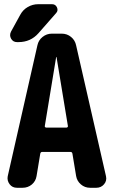

<svg xmlns="http://www.w3.org/2000/svg" viewBox="-20 -890 540 910"><path d="M161.1 -870.1H226.6Q243.2 -870.1 250 -855Q256.8 -839.8 246.1 -828.1L162.1 -732.4Q125 -690.4 67.4 -690.4H60.5Q42 -690.4 32.7 -706.5Q23.4 -722.7 32.2 -740.2L76.2 -820.3Q88.9 -843.8 111.8 -856.9Q134.8 -870.1 161.1 -870.1ZM294.9 -285.2Q297.9 -285.2 300.3 -287.6Q302.7 -290 301.8 -293L248 -619.1Q248 -620.1 247.1 -620.1Q246.1 -620.1 246.1 -619.1L192.4 -293Q191.4 -290 193.8 -287.6Q196.3 -285.2 199.2 -285.2ZM340.8 -674.8 482.4 -54.7Q487.3 -33.2 473.1 -16.6Q459 0 436.5 0H407.2Q381.8 0 363.3 -16.1Q344.7 -32.2 340.8 -55.7L323.2 -162.1Q321.3 -169.9 314.5 -169.9H179.7Q172.9 -169.9 170.9 -162.1L153.3 -55.7Q149.4 -31.2 130.9 -15.6Q112.3 0 86.9 0H60.5Q38.1 0 25.4 -17.1Q12.7 -34.2 16.6 -54.7L157.2 -674.8Q162.1 -699.2 181.6 -714.8Q201.2 -730.5 225.6 -730.5H272.5Q297.9 -730.5 316.9 -714.8Q335.9 -699.2 340.8 -674.8Z"/></svg>

Font: Rounded Mgen+ 2m bold
Style: Bold
Weight: 700
Designer: [Source Han Sans]
Ryoko NISHIZUKA  (kana & ideographs); Paul D. Hunt (Latin, Greek & Cyrillic); Wenlong ZHANG  (bopomofo
Version: Version 1.059.20150602